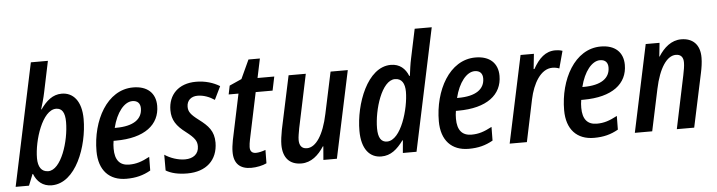

<svg xmlns="http://www.w3.org/2000/svg" viewBox="-47 -970 4438 1189"><g transform="rotate(-5 2172.0 -375.0)"><path d="M233 10C383 10 465 -213 465 -382C465 -494 414 -550 343 -550C287 -550 247 -515 211 -464H208C215 -486 229 -533 236 -569L276 -760H170L9 0H92L120 -70H123C141 -23 177 10 233 10ZM219 -79C177 -79 156 -111 156 -165C156 -276 215 -460 300 -460C337 -460 355 -432 355 -373C355 -253 299 -79 219 -79Z M697 10C757 10 802 -2 848 -28L849 -113C800 -87 766 -76 722 -76C663 -76 634 -112 634 -182C634 -198 635 -215 638 -231H652C832 -231 926 -307 926 -424C926 -503 875 -550 787 -550C624 -550 527 -366 527 -176C527 -57 591 10 697 10ZM652 -310C675 -405 725 -466 775 -466C808 -466 824 -447 824 -417C824 -350 769 -310 660 -310Z M1076 10C1193 10 1265 -56 1266 -165C1266 -237 1232 -272 1175 -315C1126 -352 1113 -371 1113 -401C1113 -440 1140 -464 1180 -464C1217 -464 1254 -450 1285 -429L1325 -511C1286 -535 1236 -551 1178 -551C1069 -551 1005 -485 1005 -389C1005 -328 1032 -289 1089 -246C1142 -205 1155 -185 1155 -152C1155 -104 1120 -78 1069 -78C1025 -78 977 -95 943 -118V-20C975 -1 1018 10 1076 10Z M1473 10C1506 10 1545 2 1569 -10L1570 -93C1548 -85 1527 -80 1510 -80C1485 -80 1473 -94 1474 -120C1474 -132 1477 -149 1480 -165L1541 -455H1646L1664 -541H1560L1585 -660H1514L1460 -543L1384 -509L1373 -455H1434L1374 -170C1369 -143 1366 -119 1366 -100C1365 -25 1404 10 1473 10Z M1785 10C1846 10 1892 -31 1926 -84H1929L1922 0H2006L2121 -541H2014L1959 -283C1932 -154 1883 -81 1827 -81C1795 -81 1780 -102 1780 -136C1780 -156 1785 -181 1790 -209L1860 -541H1753L1682 -208C1676 -176 1671 -142 1671 -116C1671 -36 1711 10 1785 10Z M2325 -79C2288 -79 2270 -108 2270 -166C2270 -281 2324 -460 2407 -460C2449 -460 2468 -428 2468 -376C2468 -273 2413 -79 2325 -79ZM2282 10C2341 10 2381 -25 2420 -78H2423L2416 0H2501L2662 -760H2556L2518 -580C2510 -544 2505 -503 2501 -472H2497C2479 -518 2444 -550 2389 -550C2242 -550 2160 -325 2160 -160C2160 -46 2210 10 2282 10Z M2825 10C2885 10 2930 -2 2976 -28L2977 -113C2928 -87 2894 -76 2850 -76C2791 -76 2762 -112 2762 -182C2762 -198 2763 -215 2766 -231H2780C2960 -231 3054 -307 3054 -424C3054 -503 3003 -550 2915 -550C2752 -550 2655 -366 2655 -176C2655 -57 2719 10 2825 10ZM2780 -310C2803 -405 2853 -466 2903 -466C2936 -466 2952 -447 2952 -417C2952 -350 2897 -310 2788 -310Z M3080 0H3187L3242 -262C3262 -357 3311 -445 3384 -445C3400 -445 3414 -442 3427 -437L3456 -544C3442 -549 3426 -551 3412 -551C3350 -551 3309 -511 3273 -447H3268L3278 -541H3195Z M3604 10C3664 10 3709 -2 3755 -28L3756 -113C3707 -87 3673 -76 3629 -76C3570 -76 3541 -112 3541 -182C3541 -198 3542 -215 3545 -231H3559C3739 -231 3833 -307 3833 -424C3833 -503 3782 -550 3694 -550C3531 -550 3434 -366 3434 -176C3434 -57 3498 10 3604 10ZM3559 -310C3582 -405 3632 -466 3682 -466C3715 -466 3731 -447 3731 -417C3731 -350 3676 -310 3567 -310Z M3858 1H3966L4021 -258C4048 -386 4097 -458 4153 -458C4184 -458 4200 -439 4199 -405C4199 -384 4194 -357 4188 -328L4119 1H4227L4298 -332C4305 -364 4310 -398 4310 -426C4311 -509 4265 -551 4194 -551C4133 -551 4086 -510 4052 -456H4050L4059 -541H3973Z"/></g></svg>

Font: Noto Sans Display SemiCondensed Medium
Style: Italic
Weight: 500
Width: 4
Italic angle: -12°
Designer: Monotype Design Team
Foundry: Monotype Imaging Inc.
Version: Version 1.900